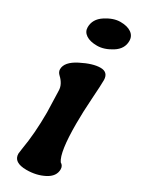

<svg xmlns="http://www.w3.org/2000/svg" viewBox="-190 -728 596 777"><g transform="rotate(30 108.0 -339.5)"><path d="M45 -327Q45 -343 37.5 -357Q30 -371 18 -382Q6 -393 6 -406Q6 -440 58 -466.5Q110 -493 145.5 -493Q181 -493 182 -457Q182 -432 177.5 -367.5Q173 -303 173 -248Q173 -115 197 -81Q211 -73 211 -56Q211 -23 174.5 -4Q138 15 92 15Q31 15 31 -26Q31 -28 34 -49Q48 -129 48 -228ZM192 -645Q192 -608 156.5 -585.5Q121 -563 88 -563Q55 -563 36.5 -575.5Q18 -588 18 -609Q18 -647 54 -670.5Q90 -694 122.5 -694Q155 -694 173.5 -681Q192 -668 192 -645Z"/></g></svg>

Font: Chicle
Style: Regular
Weight: 400
Designer: Angel Koziupa and Alejandro Paul
Foundry: Angel Koziupa and Alejandro Paul
Version: Version 1.000